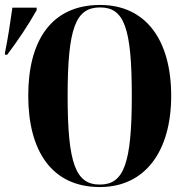

<svg xmlns="http://www.w3.org/2000/svg" viewBox="-60 -745 755 775"><path d="M343 10C527 10 631 -136 631 -358C631 -583 529 -725 344 -725C148 -725 54 -582 54 -359C54 -137 148 10 343 10ZM343 0C246 0 213 -83 213 -358C213 -634 246 -715 344 -715C441 -715 472 -634 472 -358C472 -82 439 0 343 0ZM-40 -524H-31C12 -581 53 -642 88 -704V-714H-10C-18 -657 -28 -590 -40 -532Z"/></svg>

Font: Noto Serif Display Condensed Extra
Style: Regular
Weight: 800
Width: 3
Designer: Monotype Design Team
Foundry: Monotype Imaging Inc.
Version: Version 1.900